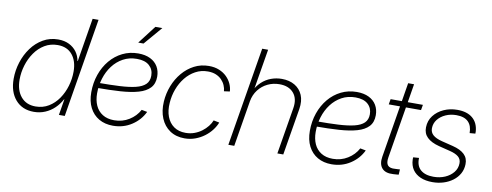

<svg xmlns="http://www.w3.org/2000/svg" viewBox="-63 -1065 3562 1390"><g transform="rotate(10 1718.0 -369.5)"><path d="M224.1 9.8Q138.7 9.8 89.1 -47.6Q39.6 -105 39.6 -200.7Q39.6 -263.2 58.6 -323Q77.6 -382.8 113 -431.2Q148.4 -479.5 198.2 -508.3Q248 -537.1 309.1 -537.1Q355 -537.1 389.4 -520Q423.8 -502.9 445.1 -473.6Q466.3 -444.3 472.2 -407.7H474.6L527.3 -727.5H570.8L450.7 0H407.7L427.2 -117.7H424.8Q405.8 -81.1 375.7 -52Q345.7 -22.9 307.1 -6.6Q268.6 9.8 224.1 9.8ZM229.5 -30.8Q283.2 -30.8 325.7 -56.6Q368.2 -82.5 397.7 -125.5Q427.2 -168.5 442.6 -220.9Q458 -273.4 458 -326.2Q458 -404.3 419.9 -450.4Q381.8 -496.6 312.5 -496.6Q259.3 -496.6 216.8 -471.2Q174.3 -445.8 144.5 -403.1Q114.7 -360.4 98.9 -308.3Q83 -256.3 83 -202.6Q83 -124 122.1 -77.4Q161.1 -30.8 229.5 -30.8Z M805.7 9.3Q746.6 9.3 702.6 -16.1Q658.7 -41.5 634.3 -88.9Q609.9 -136.2 609.9 -202.6Q609.9 -272 631.1 -333Q652.3 -394 690.9 -440.2Q729.5 -486.3 782 -512.2Q834.5 -538.1 897 -538.1Q949.2 -538.1 985.8 -520Q1022.5 -502 1041.5 -469.7Q1060.5 -437.5 1060.5 -395.5Q1060.5 -343.8 1031.7 -313Q1002.9 -282.2 948.7 -266.6Q894.5 -251 816.9 -245.8Q739.3 -240.7 641.6 -240.7L645.5 -278.3Q736.3 -278.3 805.7 -282Q875 -285.6 922.1 -297.1Q969.2 -308.6 993.2 -332Q1017.1 -355.5 1017.1 -395Q1017.1 -440.9 985.8 -469.2Q954.6 -497.6 894 -497.6Q837.9 -497.6 793.2 -473.1Q748.5 -448.7 717 -407Q685.5 -365.2 669.2 -312.3Q652.8 -259.3 652.8 -201.7Q652.8 -151.4 670.2 -113Q687.5 -74.7 722.2 -53Q756.8 -31.2 807.6 -31.2Q868.2 -31.2 917 -61.5Q965.8 -91.8 991.7 -140.1L1033.2 -132.3Q1003.4 -69.8 942.9 -30.3Q882.3 9.3 805.7 9.3ZM882.3 -615.2 984.9 -749H1036.1L921.4 -615.2Z M1332 9.3Q1269 9.3 1224.1 -21Q1179.2 -51.3 1157 -104.7Q1134.8 -158.2 1139.2 -227.5Q1143.1 -288.1 1164.8 -343.8Q1186.5 -399.4 1223.4 -443.1Q1260.3 -486.8 1309.3 -512.2Q1358.4 -537.6 1417 -537.6Q1459.5 -537.6 1492.4 -523.9Q1525.4 -510.3 1548.1 -487.8Q1570.8 -465.3 1583.3 -437.7Q1595.7 -410.2 1597.2 -381.8L1554.7 -376Q1553.2 -397.9 1543.9 -419.4Q1534.7 -440.9 1517.6 -458.5Q1500.5 -476.1 1475.3 -486.6Q1450.2 -497.1 1416 -497.1Q1366.2 -497.1 1325 -474.6Q1283.7 -452.1 1252.9 -413.8Q1222.2 -375.5 1204.1 -326.9Q1186 -278.3 1182.6 -225.6Q1178.2 -168 1194.8 -124.3Q1211.4 -80.6 1246.3 -55.9Q1281.2 -31.2 1332.5 -31.2Q1367.2 -31.2 1397.2 -42.2Q1427.2 -53.2 1451.2 -71.3Q1475.1 -89.4 1492.2 -111.1Q1509.3 -132.8 1518.1 -155.3L1560.5 -147Q1549.8 -118.7 1528.6 -90.8Q1507.3 -63 1477.5 -40.5Q1447.8 -18.1 1410.9 -4.4Q1374 9.3 1332 9.3Z M1752.4 -337.4 1696.8 0H1653.3L1773.9 -727.5H1817.4L1764.2 -408.2H1753.4Q1774.4 -452.1 1805.2 -480.7Q1835.9 -509.3 1873.8 -523.2Q1911.6 -537.1 1952.6 -537.1Q2007.8 -537.1 2047.6 -513.7Q2087.4 -490.2 2105.7 -447.3Q2124 -404.3 2114.3 -343.8L2057.1 0H2013.7L2070.3 -341.3Q2082.5 -412.6 2047.1 -454.3Q2011.7 -496.1 1942.9 -496.1Q1896.5 -496.1 1856.2 -476.8Q1815.9 -457.5 1788.3 -421.6Q1760.7 -385.7 1752.4 -337.4Z M2412.6 9.3Q2353.5 9.3 2309.6 -16.1Q2265.6 -41.5 2241.2 -88.9Q2216.8 -136.2 2216.8 -202.6Q2216.8 -272 2238 -333Q2259.3 -394 2297.9 -440.2Q2336.4 -486.3 2388.9 -512.2Q2441.4 -538.1 2503.9 -538.1Q2556.2 -538.1 2592.8 -520Q2629.4 -502 2648.4 -469.7Q2667.5 -437.5 2667.5 -395.5Q2667.5 -343.8 2638.7 -313Q2609.9 -282.2 2555.7 -266.6Q2501.5 -251 2423.8 -245.8Q2346.2 -240.7 2248.5 -240.7L2252.4 -278.3Q2343.3 -278.3 2412.6 -282Q2481.9 -285.6 2529.1 -297.1Q2576.2 -308.6 2600.1 -332Q2624 -355.5 2624 -395Q2624 -440.9 2592.8 -469.2Q2561.5 -497.6 2501 -497.6Q2444.8 -497.6 2400.1 -473.1Q2355.5 -448.7 2324 -407Q2292.5 -365.2 2276.1 -312.3Q2259.8 -259.3 2259.8 -201.7Q2259.8 -151.4 2277.1 -113Q2294.4 -74.7 2329.1 -53Q2363.8 -31.2 2414.6 -31.2Q2475.1 -31.2 2523.9 -61.5Q2572.8 -91.8 2598.6 -140.1L2640.1 -132.3Q2610.4 -69.8 2549.8 -30.3Q2489.3 9.3 2412.6 9.3Z M2990.2 -529.3 2983.4 -489.7H2746.1L2752.9 -529.3ZM2857.9 -665H2901.4L2810.1 -111.3Q2803.2 -70.3 2818.6 -52.5Q2834 -34.7 2873 -38.1Q2880.9 -38.1 2890.1 -38.8Q2899.4 -39.6 2907.7 -40L2905.3 -1Q2896.5 0 2886 0.7Q2875.5 1.5 2865.7 2Q2808.1 5.9 2782.5 -23.9Q2756.8 -53.7 2766.1 -108.4Z M3154.8 9.8Q3103.5 9.8 3066.4 -6.3Q3029.3 -22.5 3008.5 -52.7Q2987.8 -83 2986.3 -126Q2985.8 -131.3 2986.3 -134.5Q2986.8 -137.7 2986.8 -143.1L3029.3 -146Q3026.9 -88.4 3060.1 -59.1Q3093.3 -29.8 3155.3 -29.8Q3201.2 -29.8 3239.3 -46.1Q3277.3 -62.5 3300.8 -91.6Q3324.2 -120.6 3324.7 -158.2Q3325.2 -188.5 3304 -206.3Q3282.7 -224.1 3241.2 -234.4L3157.2 -255.4Q3098.6 -270.5 3068.8 -299.6Q3039.1 -328.6 3040.5 -373.5Q3041.5 -422.4 3069.6 -459Q3097.7 -495.6 3143.3 -516.4Q3189 -537.1 3243.2 -537.1Q3314.5 -537.1 3355 -503.2Q3395.5 -469.2 3400.4 -407.2Q3400.4 -402.8 3400.4 -399.2Q3400.4 -395.5 3400.4 -390.1L3358.9 -386.7Q3358.9 -440.4 3330.1 -469.2Q3301.3 -498 3242.7 -498Q3199.7 -498 3163.8 -481.9Q3127.9 -465.8 3106.2 -438Q3084.5 -410.2 3084 -374.5Q3083.5 -343.8 3105.5 -324.5Q3127.4 -305.2 3172.4 -293.9L3254.9 -273.4Q3312 -259.3 3341.1 -231.4Q3370.1 -203.6 3368.7 -159.2Q3367.7 -121.1 3350.6 -90.1Q3333.5 -59.1 3303.7 -36.6Q3273.9 -14.2 3235.8 -2.2Q3197.8 9.8 3154.8 9.8Z"/></g></svg>

Font: Inter 24pt ExtraLight
Style: Italic
Weight: 250
Italic angle: -9.3988°
Version: Version 4.001;git-66647c0bb